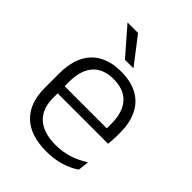

<svg xmlns="http://www.w3.org/2000/svg" viewBox="-201 -783 894 894"><g transform="rotate(45 246.0 -336.0)"><path d="M265 10.5Q159.5 10.5 105 -42.5Q50.5 -95.5 50.5 -193.5V-288.5Q50.5 -390.5 101.2 -445Q152 -499.5 249 -499.5Q314 -499.5 358 -475Q402 -450.5 424.2 -404.5Q446.5 -358.5 446.5 -294V-276.5Q446.5 -262 445.5 -247.5Q444.5 -233 443 -218.5H387Q388 -240.5 388 -260.2Q388 -280 388 -296.5Q388 -345.5 372.2 -379.8Q356.5 -414 325.8 -432Q295 -450 249 -450Q180.5 -450 145.5 -409.8Q110.5 -369.5 110.5 -293.5V-246L111 -238V-187.5Q111 -154 120.8 -127Q130.5 -100 150.8 -80.8Q171 -61.5 201.8 -51.5Q232.5 -41.5 273.5 -41.5Q321 -41.5 361.8 -54.8Q402.5 -68 438 -91.5L432 -37Q401 -15.5 358.5 -2.5Q316 10.5 265 10.5ZM82 -218.5V-265H429.5V-218.5ZM177 -682 277 -552V-550.5H222L108.5 -681V-682Z"/></g></svg>

Font: Anek Latin Light
Style: Regular
Weight: 300
Designer: Yesha Goshar
Foundry: Ek Type
Version: Version 1.003